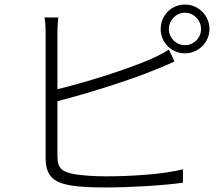

<svg xmlns="http://www.w3.org/2000/svg" viewBox="-20 -836 971 846"><path d="M176 -759C180 -739 181 -716 181 -691V-138C181 -59 220 -31 291 -19C331 -12 390 -10 446 -10C554 -10 704 -19 786 -31V-90C702 -68 554 -59 448 -59C396 -59 338 -63 305 -69C255 -79 233 -93 233 -149V-390C353 -421 547 -480 667 -530C695 -541 726 -555 749 -565L724 -618C702 -603 676 -590 648 -577C535 -528 351 -471 233 -443V-691C233 -719 235 -739 237 -759ZM688 -708C688 -649 735 -601 795 -601C854 -601 903 -649 903 -708C903 -768 854 -816 795 -816C735 -816 688 -768 688 -708ZM724 -708C724 -747 756 -780 795 -780C834 -780 866 -747 866 -708C866 -669 834 -637 795 -637C756 -637 724 -669 724 -708Z"/></svg>

Font: GenEiGothic-pro-Light
Style: Regular
Weight: 300
Designer: Ryoko NISHIZUKA (kana & ideographs); Paul D. Hunt (Latin, Greek & Cyrillic); Wenlong ZHANG (bopomofo); Sandoll Communica
Foundry: Adobe Systems Incorporated; o_tamon
Version: Version 1.000.140830